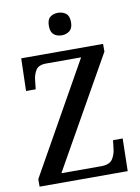

<svg xmlns="http://www.w3.org/2000/svg" viewBox="-99 -992 770 1058"><g transform="rotate(-10 286.0 -463.0)"><path d="M35 0V-42L384 -662H188Q146 -662 130.5 -637.5Q115 -613 112 -578L107 -532H53L58 -714H516V-671L166 -52H389Q436 -52 453 -78Q470 -104 473 -139L478 -182H532L528 0ZM301 -800Q274 -800 256.5 -814.5Q239 -829 239 -863Q239 -898 256.5 -912Q274 -926 301 -926Q326 -926 344.5 -912Q363 -898 363 -863Q363 -829 344.5 -814.5Q326 -800 301 -800Z"/></g></svg>

Font: Noto Serif Tamil SemiCondensed Medium
Style: Italic
Weight: 500
Width: 4
Italic angle: -12°
Designer: Indian Type Foundry, Tom Grace, and the Monotype Design Team
Foundry: Monotype Imaging Inc.
Version: Version 2.003; ttfautohint (v1.8.4.7-5d5b)